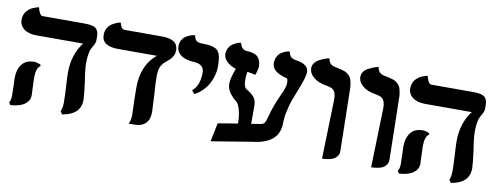

<svg xmlns="http://www.w3.org/2000/svg" viewBox="-53 -821 2836 1096"><g transform="rotate(10 1365.0 -273.0)"><path d="M142.1 -161.1Q142.1 -150.9 144 -110.8Q146 -70.8 146 -62Q146 -30.3 117.7 -9.8Q89.4 10.7 35.2 14.2L25.9 -1Q36.1 -11.2 36.1 -43.9Q36.1 -46.9 35.6 -63.7Q35.2 -80.6 35.2 -91.8Q33.2 -127.9 33.2 -140.1Q33.2 -192.9 56.9 -222.9Q80.6 -252.9 127 -252.9Q145.5 -252.9 166 -242.2V-234.9Q142.1 -220.2 142.1 -161.1ZM419.9 -296.9Q419.9 -260.3 431.2 -192.9Q441.9 -111.3 441.9 -87.9Q441.9 -2 335.9 15.1L324.2 -2Q334 -21 334 -53.2Q334 -89.8 331.1 -138.2Q327.1 -202.6 327.1 -224.1Q327.1 -331.1 383.8 -403.8H112.8Q66.9 -403.8 40.5 -424.1Q14.2 -444.3 14.2 -477.1Q14.2 -492.2 18.8 -505.4Q23.4 -518.6 31 -527.1Q38.6 -535.6 47.9 -542.7Q57.1 -549.8 66.4 -553.5Q75.7 -557.1 83.3 -559.8Q90.8 -562.5 95.7 -563.5L100.1 -564Q104 -545.4 111.8 -531.7Q119.6 -518.1 127.9 -518.1H371.1Q421.4 -518.1 438.2 -503.9Q455.1 -489.7 455.1 -457V-433.1Q455.1 -429.7 454.3 -426.5Q453.6 -423.3 452.9 -420.7Q452.1 -418 450.2 -414.1L447.3 -408.2Q446.3 -406.2 443.6 -401.6Q440.9 -397 439.9 -395Q433.6 -383.3 430.4 -376Q427.2 -368.7 423.6 -347.4Q419.9 -326.2 419.9 -296.9Z M829.6 -292Q829.6 -247.1 834.5 -189.9Q839.4 -104.5 839.4 -87.9Q839.4 4.4 742.7 1H718.8Q730.5 -17.6 730.5 -53.2Q730.5 -61.5 727.5 -142.1Q727.5 -153.8 727.1 -175.8Q726.6 -197.8 726.6 -208Q726.6 -340.3 810.5 -408.2H587.4Q490.7 -408.2 490.7 -473.1Q490.7 -494.1 499.3 -510.5Q507.8 -526.9 520.3 -535.6Q532.7 -544.4 545.2 -550Q557.6 -555.7 566.4 -557.6L574.7 -559.1Q583.5 -522 602.5 -522H821.8Q913.6 -522 913.6 -457Q913.6 -440.4 906 -426Q898.4 -411.6 890.6 -404.1Q882.8 -396.5 867.7 -383.8Q858.9 -376.5 853.5 -371.1Q848.6 -365.2 842 -354.7Q835.4 -344.2 832.5 -328.6Q829.6 -313 829.6 -292Z M1058.6 -230 1042.5 -250Q1084.5 -281.2 1084.5 -360.8Q1084.5 -383.3 1069.1 -396.2Q1053.7 -409.2 1026.4 -410.2Q976.6 -412.6 949.5 -431.9Q922.4 -451.2 922.4 -484.9Q922.4 -503.9 930.9 -519Q939.5 -534.2 951.7 -542Q963.9 -549.8 976.1 -554.7Q988.3 -559.6 996.6 -560.5L1005.4 -562Q1007.3 -548.3 1012.2 -539.6Q1017.1 -530.8 1025.1 -527.3Q1033.2 -523.9 1039.3 -522.9Q1045.4 -522 1055.7 -522Q1121.6 -522 1143.1 -500.5Q1164.6 -479 1164.6 -410.2Q1164.6 -396 1162.6 -380.6Q1160.6 -365.2 1153.6 -343.8Q1146.5 -322.3 1135.5 -303Q1124.5 -283.7 1104.7 -263.7Q1085 -243.7 1058.6 -230Z M1460.9 -127.9Q1477.1 -129.9 1483.9 -140.1Q1490.7 -150.4 1498 -178.2Q1511.7 -234.9 1544.9 -308.1Q1569.8 -359.4 1569.8 -381.8Q1569.8 -409.7 1562 -411.1Q1475.1 -432.1 1475.1 -482.9Q1475.1 -503.9 1483.2 -520Q1491.2 -536.1 1502.7 -544.2Q1514.2 -552.2 1525.9 -557.1Q1537.1 -562 1545.4 -563L1553.2 -564Q1558.6 -542 1567.9 -533.2Q1577.1 -524.4 1600.1 -521Q1670.9 -510.3 1670.9 -464.8Q1670.9 -434.1 1635.3 -348.1Q1619.6 -308.6 1611.8 -286.6Q1604 -264.6 1595.5 -226.3Q1586.9 -188 1586.9 -155.8Q1586.9 -37.1 1435.1 -20Q1400.4 -13.7 1316.2 -0.5Q1231.9 12.7 1197.3 19L1219.2 -88.9L1334 -107.9Q1333.5 -151.9 1325 -183.6Q1316.4 -215.3 1305.2 -227.1Q1275.4 -251.5 1260.3 -273.7Q1245.1 -295.9 1245.1 -324.2Q1245.1 -354 1267.1 -413.1Q1234.9 -423.3 1214.4 -442.9Q1193.8 -462.4 1193.8 -485.8Q1193.8 -505.4 1201.9 -520.8Q1210 -536.1 1221.2 -543.9Q1232.4 -551.8 1243.7 -556.9Q1254.9 -562 1263.2 -563.5L1271 -564.9Q1279.8 -528.8 1306.2 -524.9Q1320.3 -523.9 1329.3 -522.9Q1338.4 -522 1352.3 -517.6Q1366.2 -513.2 1374.3 -505.9Q1382.3 -498.5 1388.7 -484.1Q1395 -469.7 1395 -450.2Q1395 -433.1 1383.3 -398.9Q1350.6 -405.8 1335 -408.2Q1331.1 -377.9 1331.1 -363.8Q1331.1 -321.8 1345.2 -312H1344.2Q1363.3 -299.8 1372.1 -293.2Q1380.9 -286.6 1390.9 -275.9Q1400.9 -265.1 1404.5 -252Q1408.2 -238.8 1408.2 -220.2V-119.1Z M1840.8 5.9 1850.6 -335.9Q1851.1 -363.8 1844 -378.9Q1836.9 -394 1825.4 -399.7Q1814 -405.3 1791.5 -409.2Q1746.1 -416 1718.3 -439Q1690.4 -461.9 1690.4 -493.2Q1690.4 -508.8 1700 -521.7Q1709.5 -534.7 1723.4 -542.2Q1737.3 -549.8 1751 -555.4Q1764.6 -561 1774.4 -563L1783.7 -564.9Q1785.6 -552.2 1790.3 -543.5Q1794.9 -534.7 1802.2 -530.3Q1809.6 -525.9 1814.7 -524.2Q1819.8 -522.5 1827.6 -521Q1845.7 -517.6 1853.5 -515.6Q1862.8 -513.7 1875.2 -509.5Q1887.7 -505.4 1894.5 -500.5Q1901.4 -495.6 1909.2 -487.3Q1917 -479 1920.7 -468Q1924.3 -457 1927 -441.4Q1929.7 -425.8 1929.7 -405.8Q1930.7 -346.7 1933.1 -229.7Q1935.5 -112.8 1936.5 -55.2Q1937 -38.1 1928.2 -25.6Q1919.4 -13.2 1908.4 -7.3Q1897.5 -1.5 1881.3 1.7Q1865.2 4.9 1857.4 5.4Q1849.6 5.9 1840.8 5.9Z M2125.5 5.9 2135.3 -335.9Q2135.7 -363.8 2128.7 -378.9Q2121.6 -394 2110.1 -399.7Q2098.6 -405.3 2076.2 -409.2Q2030.8 -416 2002.9 -439Q1975.1 -461.9 1975.1 -493.2Q1975.1 -508.8 1984.6 -521.7Q1994.1 -534.7 2008.1 -542.2Q2022 -549.8 2035.6 -555.4Q2049.3 -561 2059.1 -563L2068.4 -564.9Q2070.3 -552.2 2075 -543.5Q2079.6 -534.7 2086.9 -530.3Q2094.2 -525.9 2099.4 -524.2Q2104.5 -522.5 2112.3 -521Q2130.4 -517.6 2138.2 -515.6Q2147.5 -513.7 2159.9 -509.5Q2172.4 -505.4 2179.2 -500.5Q2186 -495.6 2193.8 -487.3Q2201.7 -479 2205.3 -468Q2209 -457 2211.7 -441.4Q2214.4 -425.8 2214.4 -405.8Q2215.3 -346.7 2217.8 -229.7Q2220.2 -112.8 2221.2 -55.2Q2221.7 -38.1 2212.9 -25.6Q2204.1 -13.2 2193.1 -7.3Q2182.1 -1.5 2166 1.7Q2149.9 4.9 2142.1 5.4Q2134.3 5.9 2125.5 5.9Z M2395 -161.1Q2395 -150.9 2397 -110.8Q2398.9 -70.8 2398.9 -62Q2398.9 -30.3 2370.6 -9.8Q2342.3 10.7 2288.1 14.2L2278.8 -1Q2289.1 -11.2 2289.1 -43.9Q2289.1 -46.9 2288.6 -63.7Q2288.1 -80.6 2288.1 -91.8Q2286.1 -127.9 2286.1 -140.1Q2286.1 -192.9 2309.8 -222.9Q2333.5 -252.9 2379.9 -252.9Q2398.4 -252.9 2418.9 -242.2V-234.9Q2395 -220.2 2395 -161.1ZM2672.9 -296.9Q2672.9 -260.3 2684.1 -192.9Q2694.8 -111.3 2694.8 -87.9Q2694.8 -2 2588.9 15.1L2577.1 -2Q2586.9 -21 2586.9 -53.2Q2586.9 -89.8 2584 -138.2Q2580.1 -202.6 2580.1 -224.1Q2580.1 -331.1 2636.7 -403.8H2365.7Q2319.8 -403.8 2293.5 -424.1Q2267.1 -444.3 2267.1 -477.1Q2267.1 -492.2 2271.7 -505.4Q2276.4 -518.6 2283.9 -527.1Q2291.5 -535.6 2300.8 -542.7Q2310.1 -549.8 2319.3 -553.5Q2328.6 -557.1 2336.2 -559.8Q2343.8 -562.5 2348.6 -563.5L2353 -564Q2356.9 -545.4 2364.7 -531.7Q2372.6 -518.1 2380.9 -518.1H2624Q2674.3 -518.1 2691.2 -503.9Q2708 -489.7 2708 -457V-433.1Q2708 -429.7 2707.3 -426.5Q2706.5 -423.3 2705.8 -420.7Q2705.1 -418 2703.1 -414.1L2700.2 -408.2Q2699.2 -406.2 2696.5 -401.6Q2693.8 -397 2692.9 -395Q2686.5 -383.3 2683.3 -376Q2680.2 -368.7 2676.5 -347.4Q2672.9 -326.2 2672.9 -296.9Z"/></g></svg>

Font: Linux Libertine G
Style: Semibold
Weight: 600
Designer: Philipp H. Poll
Foundry: Philipp H. Poll
Version: Version 5.1.1